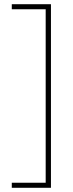

<svg xmlns="http://www.w3.org/2000/svg" viewBox="-20 -734 346 912"><path d="M36 134H197V-690H36V-714H222V158H36Z"/></svg>

Font: Noto Sans Hebrew ExtraCondensed Thin
Style: Regular
Weight: 100
Width: 2
Designer: Monotype Design Team
Foundry: Monotype Imaging Inc.
Version: Version 2.004; ttfautohint (v1.8.4.7-5d5b)